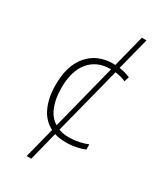

<svg xmlns="http://www.w3.org/2000/svg" viewBox="-231 -856 993 1149"><g transform="rotate(30 265.0 -281.0)"><path d="M153 198 207 -13Q148 -43 119 -107Q90 -171 90 -259Q90 -393 154 -466.5Q218 -540 327 -540Q333 -540 340 -539L396 -760H428L371 -537Q413 -531 447 -516L436 -482Q419 -490 400.5 -495Q382 -500 363 -502L244 -37Q276 -25 316 -25Q349 -25 383 -32Q417 -39 443 -50V-14Q420 -4 385.5 3Q351 10 314 10Q271 10 235 -1L185 198ZM129 -260Q129 -188 150 -133.5Q171 -79 216 -51L331 -504H328Q234 -504 181.5 -440Q129 -376 129 -260Z"/></g></svg>

Font: Noto Sans Mono Condensed ExtraLight
Style: Regular
Weight: 200
Width: 3
Designer: Monotype Design Team
Foundry: Monotype Imaging Inc.
Version: Version 2.014; ttfautohint (v1.8.4.7-5d5b)